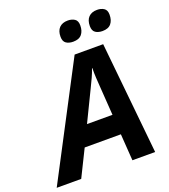

<svg xmlns="http://www.w3.org/2000/svg" viewBox="-222 -1036 1012 1151"><g transform="rotate(-20 284.0 -460.0)"><path d="M-60.1 0 314 -713.9H496.1L567.9 0H422.9L411.1 -169.9H180.2L96.2 0ZM241.2 -296.9H403.8L391.1 -481Q389.2 -510.3 387.2 -540Q385.3 -569.8 386.2 -601.1H383.8Q374.5 -574.2 362.3 -547.4Q350.1 -520.5 335 -490.2ZM520 -789.1Q493.2 -789.1 475.6 -801Q458 -813 458 -842.8Q458 -880.4 477.3 -900.1Q496.6 -919.9 531.7 -919.9Q556.6 -919.9 574.7 -908.4Q592.8 -897 592.8 -867.2Q592.8 -831.5 575.2 -810.3Q557.6 -789.1 520 -789.1ZM333 -789.1Q306.2 -789.1 288.6 -801Q271 -813 271 -842.8Q271 -880.4 290.3 -900.1Q309.6 -919.9 344.7 -919.9Q369.6 -919.9 387.7 -908.4Q405.8 -897 405.8 -867.2Q405.8 -831.5 388.2 -810.3Q370.6 -789.1 333 -789.1Z"/></g></svg>

Font: Open Sans
Style: Bold Italic
Weight: 700
Italic angle: -12°
Designer: Monotype Design Team
Foundry: Monotype Imaging Inc.
Version: Version 3.003; ttfautohint (v1.8.4)